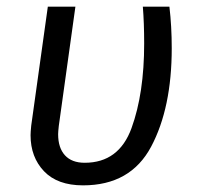

<svg xmlns="http://www.w3.org/2000/svg" viewBox="-20 -546 599 578"><path d="M497 -401Q497 -221 435 -104.5Q373 12 230 12Q153 12 112.5 -30.5Q72 -73 72 -139Q72 -148 74 -168L124 -526H207L157 -167Q155 -149 155 -142Q155 -101 175.5 -78.5Q196 -56 235 -56Q338 -56 376 -160.5Q414 -265 414 -415Q414 -477 410 -526H490Q497 -467 497 -401Z"/></svg>

Font: FiraGO Book
Style: Italic
Weight: 350
Italic angle: -8°
Designer: bBox Type GmbH
Foundry: bBox Type GmbH
Version: Version 1.001